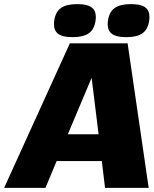

<svg xmlns="http://www.w3.org/2000/svg" viewBox="-20 -910 744 930"><path d="M490.2 0H488.8L473.1 -129.9H254.4L200.2 0H0L318.4 -700.2H598.1L700.2 0ZM423.8 -533.2 308.6 -259.8H457.5ZM275.1 -871.1Q301.8 -890.1 354 -890.1Q406.2 -890.1 427.5 -871.1Q448.7 -852.1 442.9 -810.1Q437 -768.1 410.4 -749Q383.8 -730 331.5 -730Q279.3 -730 258.1 -749Q236.8 -768.1 242.7 -810.1Q248.5 -852.1 275.1 -871.1ZM535.4 -871.1Q562 -890.1 614.3 -890.1Q666.5 -890.1 687.5 -871.1Q708.5 -852.1 702.6 -810.1Q696.8 -768.1 670.4 -749Q644 -730 591.8 -730Q539.6 -730 518.3 -749Q497.1 -768.1 502.9 -810.1Q508.8 -852.1 535.4 -871.1Z"/></svg>

Font: Fivo Sans Heavy
Style: Regular
Weight: 900
Designer: Alexander Slobzheninov
Foundry: Alexander Slobzheninov
Version: 1.0